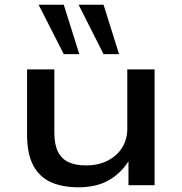

<svg xmlns="http://www.w3.org/2000/svg" viewBox="-20 -787 774 816"><path d="M313 9Q246 9 197 -12.5Q148 -34 121.5 -83.5Q95 -133 95 -216V-492H211V-222Q211 -173 226.5 -142Q242 -111 272 -97.5Q302 -84 346 -84Q399 -84 439 -105Q479 -126 500 -161Q521 -196 521 -239V-492H637V0H526V-108H530Q498 -54 445 -22.5Q392 9 313 9ZM420 -557 314 -767H420L486 -557ZM251 -557 144 -767H251L317 -557Z"/></svg>

Font: Nunito Sans 10pt Expanded SemiBold
Style: Regular
Weight: 600
Width: 7
Designer: Vernon Adams
Foundry: Vernon Adams
Version: Version 3.101;gftools[0.9.27]